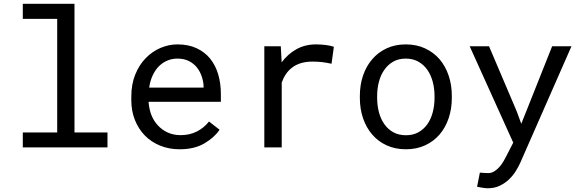

<svg xmlns="http://www.w3.org/2000/svg" viewBox="-20 -770 3040 1003"><path d="M99.1 -750V-671.4H278.8V-78.1H99.1V0H541.5V-78.1H369.1V-750Z M918.5 9.8Q995.6 9.8 1048.1 -21.2Q1100.6 -52.2 1127 -92.3L1071.8 -135.3Q1046.9 -103 1009.3 -83.5Q971.7 -64 923.3 -64Q886.7 -64 856.4 -77.6Q826.2 -91.3 804.7 -115.2Q783.7 -137.7 771.7 -167Q759.8 -196.3 756.3 -234.9V-238.3H1133.8V-278.8Q1133.8 -334 1119.9 -381.3Q1106 -428.7 1077.6 -463.9Q1049.3 -498.5 1006.6 -518.3Q963.9 -538.1 906.7 -538.1Q861.3 -538.1 818.1 -519.5Q774.9 -501 741.2 -466.3Q707 -431.2 686.5 -380.6Q666 -330.1 666 -266.1V-245.6Q666 -190.4 684.6 -143.6Q703.1 -96.7 736.3 -62.5Q769.5 -28.3 816.2 -9.3Q862.8 9.8 918.5 9.8ZM906.7 -463.9Q941.4 -463.9 966.6 -451.2Q991.7 -438.5 1008.3 -418Q1024.9 -397.5 1034.2 -369.4Q1043.5 -341.3 1043.5 -316.9V-312.5H759.3Q764.6 -349.1 778.1 -377.2Q791.5 -405.3 811 -424.8Q830.6 -443.8 855 -453.9Q879.4 -463.9 906.7 -463.9Z M1631.3 -538.1Q1573.7 -538.1 1528.6 -512.9Q1483.4 -487.8 1451.2 -444.3L1450.7 -457.5L1446.8 -528.3H1360.8V0H1451.7V-338.9Q1460.4 -363.3 1473.9 -383.1Q1487.3 -402.8 1505.4 -416.5Q1525.4 -432.1 1552.2 -440.2Q1579.1 -448.2 1612.3 -448.2Q1638.2 -448.2 1661.9 -445.6Q1685.5 -442.9 1711.9 -437L1724.1 -525.4Q1710.4 -531.2 1683.3 -534.7Q1656.2 -538.1 1631.3 -538.1Z M1859.9 -269V-258.3Q1859.9 -201.2 1876.5 -152.3Q1893.1 -103.5 1924.3 -67.4Q1955.1 -31.2 1999.8 -10.7Q2044.4 9.8 2100.6 9.8Q2156.2 9.8 2200.7 -10.7Q2245.1 -31.2 2276.4 -67.4Q2307.1 -103.5 2323.7 -152.3Q2340.3 -201.2 2340.3 -258.3V-269Q2340.3 -326.2 2323.7 -375.2Q2307.1 -424.3 2276.4 -460.4Q2245.1 -496.6 2200.4 -517.3Q2155.8 -538.1 2099.6 -538.1Q2043.9 -538.1 1999.5 -517.3Q1955.1 -496.6 1924.3 -460.4Q1893.1 -424.3 1876.5 -375.2Q1859.9 -326.2 1859.9 -269ZM1950.2 -258.3V-269Q1950.2 -307.6 1959.5 -343Q1968.8 -378.4 1987.8 -405.3Q2006.3 -432.1 2034.2 -448Q2062 -463.9 2099.6 -463.9Q2137.2 -463.9 2165.3 -448Q2193.4 -432.1 2212.4 -405.3Q2231 -378.4 2240.5 -343Q2250 -307.6 2250 -269V-258.3Q2250 -219.2 2240.7 -183.8Q2231.4 -148.4 2212.9 -121.6Q2193.8 -94.7 2165.8 -79.1Q2137.7 -63.5 2100.6 -63.5Q2063 -63.5 2034.7 -79.1Q2006.3 -94.7 1987.8 -121.6Q1968.8 -148.4 1959.5 -183.8Q1950.2 -219.2 1950.2 -258.3Z M2527.8 213.4Q2563.5 213.4 2590.8 200.2Q2618.2 187 2638.7 167.5Q2659.2 147.9 2673.6 125Q2688 102.1 2697.3 81.5L2965.3 -528.3H2864.3L2728 -185.5L2703.1 -123.5L2679.7 -187.5L2534.7 -528.3H2433.6L2661.1 -24.9L2625 45.4Q2620.1 55.2 2611.6 70.3Q2603 85.4 2591.3 99.6Q2579.1 113.8 2563.7 124Q2548.3 134.3 2529.8 134.3Q2522.9 134.3 2511 133.5Q2499 132.8 2486.8 131.8L2472.2 205.6Q2481 207.5 2498 210.4Q2515.1 213.4 2527.8 213.4Z"/></svg>

Font: RobotoMono Nerd Font
Style: Regular
Weight: 400
Monospace: yes
Designer: Google
Version: Version 3.000;Nerd Fonts 3.2.1